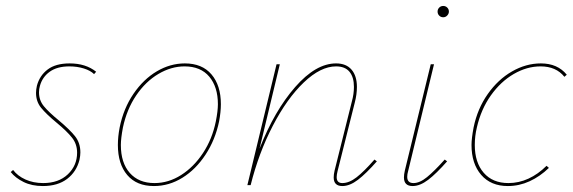

<svg xmlns="http://www.w3.org/2000/svg" viewBox="-20 -622 1924 645"><path d="M16 -44 24 -51Q39 -31 65.5 -19Q92 -7 125 -7Q177 -7 208 -36.5Q239 -66 239 -109Q239 -138 222 -159.5Q205 -181 170 -210Q135 -239 118 -260Q101 -281 101 -310Q101 -321 104 -334Q113 -368 140 -388.5Q167 -409 214 -409Q268 -409 303 -381L296 -373Q284 -385 261.5 -392Q239 -399 213 -399Q172 -399 147 -381Q122 -363 114 -333Q111 -323 111 -312Q111 -285 127.5 -265Q144 -245 177 -218Q214 -187 232 -164.5Q250 -142 250 -110Q250 -99 247 -85Q237 -45 205.5 -21Q174 3 124 3Q87 3 59.5 -10.5Q32 -24 16 -44Z M376 -135Q376 -163 382 -194Q395 -258 428.5 -307Q462 -356 507 -382.5Q552 -409 601 -409Q659 -409 690.5 -372Q722 -335 722 -272Q722 -246 716 -214Q703 -152 670.5 -102.5Q638 -53 593 -25Q548 3 497 3Q439 3 407.5 -34Q376 -71 376 -135ZM705 -214Q712 -249 712 -272Q712 -330 683 -364.5Q654 -399 600 -399Q555 -399 512 -373.5Q469 -348 437.5 -301.5Q406 -255 393 -194Q386 -157 386 -135Q386 -75 416 -41Q446 -7 499 -7Q546 -7 588.5 -34Q631 -61 662 -108Q693 -155 705 -214Z M1246 -80Q1210 -39 1182.5 -18Q1155 3 1130 3Q1101 3 1101 -26Q1101 -36 1104 -49L1162 -281Q1169 -306 1169 -330Q1169 -363 1154 -381Q1139 -399 1109 -399Q1057 -399 1000.5 -345Q944 -291 896.5 -199.5Q849 -108 822 0H811L909 -406H920L852 -123Q902 -250 971.5 -329.5Q1041 -409 1109 -409Q1143 -409 1161 -388Q1179 -367 1179 -330Q1179 -305 1172 -278L1114 -47Q1111 -35 1111 -27Q1111 -7 1130 -7Q1153 -7 1178 -26.5Q1203 -46 1238 -86Z M1450 -583Q1450 -591 1455.5 -596.5Q1461 -602 1469 -602Q1477 -602 1482.5 -596.5Q1488 -591 1488 -583Q1488 -576 1482.5 -570Q1477 -564 1469 -564Q1461 -564 1455.5 -569.5Q1450 -575 1450 -583ZM1337 -26Q1337 -36 1340 -49L1427 -406H1438L1351 -47Q1348 -37 1348 -28Q1348 -7 1369 -7Q1390 -7 1414.5 -27Q1439 -47 1474 -86L1482 -80Q1446 -39 1418.5 -18Q1391 3 1366 3Q1337 3 1337 -26Z M1796 -399Q1750 -399 1706 -373.5Q1662 -348 1629 -301.5Q1596 -255 1582 -194Q1575 -165 1575 -135Q1575 -76 1605 -41.5Q1635 -7 1688 -7Q1723 -7 1755.5 -22Q1788 -37 1816 -65L1824 -58Q1794 -29 1759 -13Q1724 3 1686 3Q1629 3 1596.5 -34.5Q1564 -72 1564 -135Q1564 -157 1571 -194Q1584 -257 1618.5 -306Q1653 -355 1700 -382Q1747 -409 1797 -409Q1853 -409 1884 -371L1876 -364Q1848 -399 1796 -399Z"/></svg>

Font: Ysabeau Infant Hairline
Style: Italic
Weight: 100
Italic angle: -12°
Designer: Christian Thalmann (Catharsis Fonts)
Version: Version 0.003